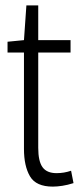

<svg xmlns="http://www.w3.org/2000/svg" viewBox="-20 -683 293 713"><path d="M176 10Q114 10 91.5 -28Q69 -66 69 -130V-488H8V-528L69 -534L78 -663H122V-534H242V-488H122V-134Q122 -84 138 -62Q154 -40 190 -40Q218 -40 244 -49L253 -3Q231 4 211.5 7Q192 10 176 10Z"/></svg>

Font: Georama Condensed Light
Style: Regular
Weight: 300
Width: 3
Designer: Jean-Baptiste Levee
Foundry: Production Type
Version: Version 1.000